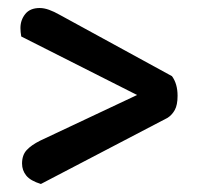

<svg xmlns="http://www.w3.org/2000/svg" viewBox="-20 -535 509 479"><path d="M33 -444Q32 -450 31.5 -455Q31 -460 31 -465Q31 -485 43 -500Q55 -515 79 -515Q90 -515 102.5 -510.5Q115 -506 129 -498L409 -345Q423 -326 423 -296Q423 -273 416 -260.5Q409 -248 398 -241L82 -76Q56 -84 45.5 -97Q35 -110 35 -127Q35 -148 46.5 -160.5Q58 -173 80 -184L322 -298Z"/></svg>

Font: Baloo Bhaina 2 Medium
Style: Regular
Weight: 500
Designer: Yesha Goshar, Manish Minz, Shuchita Grover and Ek Type
Foundry: Ek Type
Version: Version 1.640;hotconv 1.0.111;makeotfexe 2.5.65597; ttfautoh